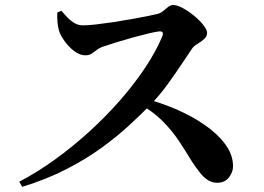

<svg xmlns="http://www.w3.org/2000/svg" viewBox="-20 -730 1040 755"><path d="M205.3 -680.8 221.7 -687.6Q233.1 -673.7 246.2 -660.3Q259.3 -646.9 274.1 -638.6Q288.9 -630.3 305.6 -630.3Q326.5 -630.3 357.7 -633.9Q388.9 -637.5 424.5 -642.8Q460.1 -648.1 494.7 -654.4Q529.3 -660.6 556.7 -666Q584.1 -671.4 598.2 -675Q611.1 -678 621.3 -686.5Q631.4 -695 641.1 -702.7Q650.7 -710.3 661.1 -710.3Q676.6 -710.3 699.3 -698Q721.9 -685.6 743.7 -667.6Q765.4 -649.6 779.9 -631.2Q794.4 -612.8 794.4 -600.7Q794.4 -586.8 782.4 -576.2Q770.4 -565.6 756.4 -557.3Q742.5 -549 736.2 -540.2Q717.7 -513.6 692.6 -475.4Q667.4 -437.3 636.9 -395.5Q606.4 -353.8 570.1 -316.4Q535.8 -281.3 488.6 -237.8Q441.5 -194.2 380 -149.3Q318.5 -104.5 240.6 -64.5Q162.8 -24.6 67.3 4.7L55.7 -15.5Q126.7 -52.5 196.6 -103.1Q266.6 -153.6 332 -213.3Q397.5 -272.9 453.4 -337Q509.2 -401 551.9 -465.4Q594.6 -529.8 618.5 -588.1Q625.9 -607.5 607.2 -606.7Q592.3 -605.3 563.8 -598.4Q535.4 -591.5 501.8 -582.3Q468.2 -573.1 438 -563.7Q407.7 -554.4 388.9 -547.9Q372.4 -542.8 361.5 -534.3Q350.6 -525.9 340.6 -519.2Q330.6 -512.5 315.9 -512.5Q294 -512.5 272.4 -528.7Q250.8 -544.9 234.7 -567.3Q218.5 -589.7 212.5 -607.8Q207.8 -623.5 206.1 -642Q204.4 -660.5 205.3 -680.8ZM520.2 -326.4 536.1 -346.3Q604.4 -329.1 668.6 -302Q732.7 -274.8 784.2 -239.3Q835.7 -203.7 866 -162.5Q896.4 -121.3 896.4 -75.8Q896.4 -53.1 880.1 -32.2Q863.8 -11.3 834.2 -11.3Q814.5 -11.3 798.4 -21.2Q782.3 -31.2 767.4 -49.6Q752.5 -68 735.4 -93.9Q709.5 -136.6 682.7 -177Q655.8 -217.4 618 -255.2Q580.1 -293.1 520.2 -326.4Z"/></svg>

Font: Noto Serif TC
Style: Regular
Weight: 200
Designer: Ryoko NISHIZUKA 西塚涼子 (kana & ideographs); Frank Grießhammer (Latin, Greek & Cyrillic); Wenlong ZHANG 张文龙 (bopomofo); San
Foundry: Adobe
Version: Version 2.001;hotconv 1.1.0;makeotfexe 2.6.0